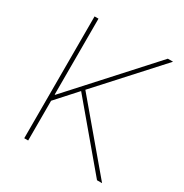

<svg xmlns="http://www.w3.org/2000/svg" viewBox="-168 -861 952 993"><g transform="rotate(30 308.0 -364.0)"><path d="M113.3 0V-727.5H136.7V-274.4H139.6L550.8 -727.5H582L261.7 -375L578.1 0H547.9L246.1 -358.4L136.7 -237.3V0Z"/></g></svg>

Font: Inter Tight Thin
Style: Regular
Weight: 250
Designer: Rasmus Andersson
Foundry: rsms
Version: Version 3.004